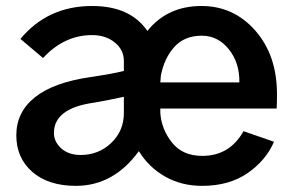

<svg xmlns="http://www.w3.org/2000/svg" viewBox="-20 -600 974 638"><path d="M34.2 -150.4Q34.2 -227.5 96.2 -276.9Q158.2 -326.2 280.3 -343.8Q358.4 -355.5 391.6 -364.3V-397.5Q391.6 -434.6 361.3 -459Q331.1 -483.4 286.1 -483.4Q193.4 -483.4 123 -407.2L47.9 -470.7Q138.7 -580.1 286.1 -580.1Q413.1 -580.1 469.7 -497.1Q536.1 -580.1 649.4 -580.1Q756.8 -580.1 828.6 -498Q900.4 -416 900.4 -287.1Q900.4 -259.8 899.4 -239.3H512.7V-224.6Q516.6 -169.9 551.8 -126Q586.9 -82 652.3 -82Q743.2 -82 789.1 -164.1L890.6 -128.9Q863.3 -66.4 802.2 -24.4Q741.2 17.6 651.4 17.6Q583 17.6 528.8 -13.2Q474.6 -43.9 441.4 -97.7Q357.4 17.6 232.4 17.6Q140.6 17.6 87.4 -28.8Q34.2 -75.2 34.2 -150.4ZM159.2 -158.2Q159.2 -128.9 183.6 -106.9Q208 -85 248 -85Q307.6 -85 349.6 -125Q391.6 -165 391.6 -224.6V-278.3Q323.2 -263.7 292 -258.8Q159.2 -240.2 159.2 -158.2ZM512.7 -326.2H775.4Q776.4 -391.6 740.2 -436.5Q704.1 -481.4 650.4 -481.4Q592.8 -481.4 559.1 -443.8Q525.4 -406.2 514.6 -348.6Z"/></svg>

Font: Gothic A1
Style: Bold
Weight: 700
Version: Version 2.50